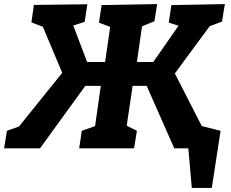

<svg xmlns="http://www.w3.org/2000/svg" viewBox="-48 -727 1131 941"><path d="M1040 -621 980 -599 809 -367 941 -109 1033 -86 990 194H892L875 0H806L671 -306H602L573 -111L623 -86L609 0H340L353 -86L418 -109L446 -306H370L148 0H-28L-14 -86L45 -107L257 -370L162 -596L106 -617L118 -703L380 -706L367 -620L311 -602L379 -423H467L492 -595L437 -616L450 -702L722 -707L709 -623L648 -598L623 -423H703L827 -601L779 -616L792 -702L1054 -707Z"/></svg>

Font: Bitter Pro ExtraBold
Style: Italic
Weight: 800
Italic angle: -9°
Designer: Sol Matas, and Bitter project Authors
Foundry: Sol Matas
Version: Version 1.010